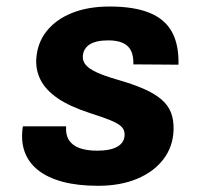

<svg xmlns="http://www.w3.org/2000/svg" viewBox="-20 -576 640 604"><path d="M288.5 8.5Q224.5 8.5 177 -4.2Q129.5 -17 99.2 -41.2Q69 -65.5 57 -100Q45 -134.5 52 -178.5H188Q186 -152.5 196.8 -135.5Q207.5 -118.5 230 -110.2Q252.5 -102 286 -102Q327.5 -102 349.5 -114.8Q371.5 -127.5 372 -152Q372.5 -167.5 361.5 -178Q350.5 -188.5 326 -198.2Q301.5 -208 261 -221Q198 -241.5 161 -267.2Q124 -293 108.2 -323.5Q92.5 -354 94 -388Q96.5 -439 125.5 -476.5Q154.5 -514 205.5 -534.8Q256.5 -555.5 325 -555.5Q400.5 -555.5 449 -536.2Q497.5 -517 520.2 -476.8Q543 -436.5 541.5 -372.5L399.5 -373.5Q400.5 -400 392 -416.8Q383.5 -433.5 365.8 -441.2Q348 -449 321 -449Q281.5 -449 261.5 -435.8Q241.5 -422.5 240.5 -398Q240 -383 250.5 -371Q261 -359 285 -348Q309 -337 349 -325.5Q398 -311.5 432.2 -296.5Q466.5 -281.5 487.8 -263.2Q509 -245 518 -221.5Q527 -198 526 -167.5Q524.5 -115 494.2 -75.2Q464 -35.5 411.2 -13.5Q358.5 8.5 288.5 8.5Z"/></svg>

Font: Spline Sans Mono
Style: Italic
Weight: 400
Italic angle: -4°
Monospace: yes
Designer: Eben Sorkin, Mirko Velimirovic
Foundry: Sorkin Type
Version: Version 1.004